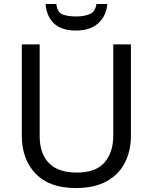

<svg xmlns="http://www.w3.org/2000/svg" viewBox="-20 -938 771 968"><path d="M640 -252Q640 -178 610 -118.5Q580 -59 518.5 -24.5Q457 10 362 10Q229 10 159.5 -62.5Q90 -135 90 -254V-714H180V-251Q180 -164 226.5 -116Q273 -68 367 -68Q464 -68 507.5 -119.5Q551 -171 551 -252V-714H640ZM521 -918Q516 -858 475.5 -821Q435 -784 363 -784Q289 -784 251.5 -820.5Q214 -857 210 -918H264Q269 -877 294 -866Q319 -855 365 -855Q404 -855 432.5 -867Q461 -879 466 -918Z"/></svg>

Font: Noto Sans Old North Arabian
Style: Regular
Weight: 400
Designer: Monotype Design Team
Foundry: Monotype Imaging Inc.
Version: Version 2.001; ttfautohint (v1.8.4.7-5d5b)